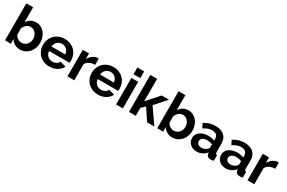

<svg xmlns="http://www.w3.org/2000/svg" viewBox="134 -2001 4906 3283"><g transform="rotate(30 2587.5 -360.0)"><path d="M359 10Q299 10 252 -17Q205 -44 178 -91V0H61V-730H195V-432Q223 -480 268.5 -506.5Q314 -533 375 -533Q426 -533 468 -511Q510 -489 540.5 -452Q571 -415 587.5 -365Q604 -315 604 -260Q604 -203 585.5 -154Q567 -105 534 -68.5Q501 -32 456 -11Q411 10 359 10ZM322 -104Q354 -104 381 -116.5Q408 -129 427 -150Q446 -171 456.5 -199Q467 -227 467 -259Q467 -291 457 -320Q447 -349 428.5 -371Q410 -393 385 -406Q360 -419 330 -419Q285 -419 249.5 -389.5Q214 -360 195 -317V-192Q202 -172 215.5 -156Q229 -140 246 -128.5Q263 -117 283 -110.5Q303 -104 322 -104Z M938 10Q875 10 824 -11.5Q773 -33 737 -70Q701 -107 681.5 -156Q662 -205 662 -259Q662 -315 681 -364.5Q700 -414 736 -451.5Q772 -489 823.5 -511Q875 -533 939 -533Q1003 -533 1053.5 -511Q1104 -489 1139.5 -452Q1175 -415 1193.5 -366Q1212 -317 1212 -264Q1212 -251 1211.5 -239Q1211 -227 1209 -219H804Q807 -188 819 -164Q831 -140 850 -123Q869 -106 893 -97Q917 -88 943 -88Q983 -88 1018.5 -107.5Q1054 -127 1067 -159L1182 -127Q1153 -67 1089.5 -28.5Q1026 10 938 10ZM1074 -306Q1069 -365 1030.5 -400.5Q992 -436 937 -436Q910 -436 886.5 -426.5Q863 -417 845 -400Q827 -383 815.5 -359Q804 -335 802 -306Z M1606 -408Q1545 -407 1497 -384.5Q1449 -362 1428 -317V0H1294V-524H1417V-412Q1431 -439 1450 -460.5Q1469 -482 1491 -498Q1513 -514 1535.5 -522.5Q1558 -531 1579 -531Q1590 -531 1595.5 -531Q1601 -531 1606 -530Z M1898 10Q1835 10 1784 -11.5Q1733 -33 1697 -70Q1661 -107 1641.5 -156Q1622 -205 1622 -259Q1622 -315 1641 -364.5Q1660 -414 1696 -451.5Q1732 -489 1783.5 -511Q1835 -533 1899 -533Q1963 -533 2013.5 -511Q2064 -489 2099.5 -452Q2135 -415 2153.5 -366Q2172 -317 2172 -264Q2172 -251 2171.5 -239Q2171 -227 2169 -219H1764Q1767 -188 1779 -164Q1791 -140 1810 -123Q1829 -106 1853 -97Q1877 -88 1903 -88Q1943 -88 1978.5 -107.5Q2014 -127 2027 -159L2142 -127Q2113 -67 2049.5 -28.5Q1986 10 1898 10ZM2034 -306Q2029 -365 1990.5 -400.5Q1952 -436 1897 -436Q1870 -436 1846.5 -426.5Q1823 -417 1805 -400Q1787 -383 1775.5 -359Q1764 -335 1762 -306Z M2254 0V-524H2388V0ZM2254 -597V-730H2388V-597Z M2867 0 2715 -227 2643 -156V0H2509V-730H2643V-287L2853 -523H2996L2801 -301L3010 0Z M3365 10Q3305 10 3258 -17Q3211 -44 3184 -91V0H3067V-730H3201V-432Q3229 -480 3274.5 -506.5Q3320 -533 3381 -533Q3432 -533 3474 -511Q3516 -489 3546.5 -452Q3577 -415 3593.5 -365Q3610 -315 3610 -260Q3610 -203 3591.5 -154Q3573 -105 3540 -68.5Q3507 -32 3462 -11Q3417 10 3365 10ZM3328 -104Q3360 -104 3387 -116.5Q3414 -129 3433 -150Q3452 -171 3462.5 -199Q3473 -227 3473 -259Q3473 -291 3463 -320Q3453 -349 3434.5 -371Q3416 -393 3391 -406Q3366 -419 3336 -419Q3291 -419 3255.5 -389.5Q3220 -360 3201 -317V-192Q3208 -172 3221.5 -156Q3235 -140 3252 -128.5Q3269 -117 3289 -110.5Q3309 -104 3328 -104Z M3844 10Q3806 10 3773 -2.5Q3740 -15 3716 -37.5Q3692 -60 3678.5 -90Q3665 -120 3665 -156Q3665 -193 3681.5 -224.5Q3698 -256 3727.5 -278Q3757 -300 3798 -312.5Q3839 -325 3888 -325Q3923 -325 3956.5 -319Q3990 -313 4016 -302V-332Q4016 -384 3986.5 -412Q3957 -440 3899 -440Q3857 -440 3817 -425Q3777 -410 3735 -381L3694 -466Q3795 -533 3912 -533Q4025 -533 4087.5 -477.5Q4150 -422 4150 -317V-154Q4150 -133 4157.5 -124Q4165 -115 4182 -114V0Q4148 7 4123 7Q4085 7 4064.5 -10Q4044 -27 4039 -55L4036 -84Q4001 -38 3951 -14Q3901 10 3844 10ZM3882 -88Q3916 -88 3946.5 -100Q3977 -112 3994 -132Q4016 -149 4016 -170V-230Q3992 -239 3964 -244.5Q3936 -250 3910 -250Q3858 -250 3825 -226.5Q3792 -203 3792 -167Q3792 -133 3818 -110.5Q3844 -88 3882 -88Z M4418 10Q4380 10 4347 -2.5Q4314 -15 4290 -37.5Q4266 -60 4252.5 -90Q4239 -120 4239 -156Q4239 -193 4255.5 -224.5Q4272 -256 4301.5 -278Q4331 -300 4372 -312.5Q4413 -325 4462 -325Q4497 -325 4530.5 -319Q4564 -313 4590 -302V-332Q4590 -384 4560.5 -412Q4531 -440 4473 -440Q4431 -440 4391 -425Q4351 -410 4309 -381L4268 -466Q4369 -533 4486 -533Q4599 -533 4661.5 -477.5Q4724 -422 4724 -317V-154Q4724 -133 4731.5 -124Q4739 -115 4756 -114V0Q4722 7 4697 7Q4659 7 4638.5 -10Q4618 -27 4613 -55L4610 -84Q4575 -38 4525 -14Q4475 10 4418 10ZM4456 -88Q4490 -88 4520.5 -100Q4551 -112 4568 -132Q4590 -149 4590 -170V-230Q4566 -239 4538 -244.5Q4510 -250 4484 -250Q4432 -250 4399 -226.5Q4366 -203 4366 -167Q4366 -133 4392 -110.5Q4418 -88 4456 -88Z M5161 -408Q5100 -407 5052 -384.5Q5004 -362 4983 -317V0H4849V-524H4972V-412Q4986 -439 5005 -460.5Q5024 -482 5046 -498Q5068 -514 5090.5 -522.5Q5113 -531 5134 -531Q5145 -531 5150.5 -531Q5156 -531 5161 -530Z"/></g></svg>

Font: PTCRaleway
Style: Bold
Weight: 700
Designer: Matt McInerney, Pablo Impallari, Rodrigo Fuenzalida
Foundry: Matt McInerney, Pablo Impallari, Rodrigo Fuenzalida
Version: Version 3.000g; ttfautohint (v1.5) -l 8 -r 28 -G 28 -x 14 -D